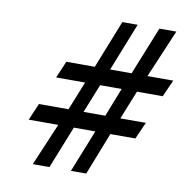

<svg xmlns="http://www.w3.org/2000/svg" viewBox="-68 -642 690 704"><g transform="rotate(10 276.5 -290.0)"><path d="M166 -163 99 -5H161L224 -163H304L241 -5H298L360 -163H453L481 -226H386L429 -333H525L553 -396H457L533 -575H470L398 -396H318L389 -575H332L261 -396H155L128 -333H236L193 -226H83L56 -163ZM292 -333H372L330 -226H249Z"/></g></svg>

Font: Charger Pro
Style: LitNarObl
Weight: 300
Designer: Jasper
Foundry: Cannot Into Space Fonts
Version: Version 1.09